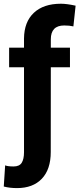

<svg xmlns="http://www.w3.org/2000/svg" viewBox="-37 -780 419 1014"><path d="M332.5 -424.8H231.4L231 22.9Q231 114.7 183.8 164.1Q136.7 213.4 52.7 213.4Q14.6 213.4 -17.1 205.1L-9.8 93.3Q3.9 99.1 34.7 99.1Q65.4 99.1 77.6 79.8Q89.8 60.5 89.8 23.9V-424.8H11.2V-528.3H89.8V-577.1Q90.8 -664.6 141.8 -712.4Q192.9 -760.3 284.7 -760.3Q315.4 -760.3 362.3 -750L350.6 -640.6Q330.1 -645.5 302.2 -645.5Q231.4 -645.5 231.4 -572.3V-528.3H332.5Z"/></svg>

Font: Robotiche
Style: Bold
Weight: 700
Designer: Google
Version: Version 2.001150; 2014